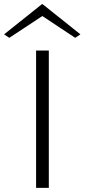

<svg xmlns="http://www.w3.org/2000/svg" viewBox="-98 -903 407 923"><path d="M75.5 0V-660H136.7V0ZM-53.3 -721.2 -78.3 -737.9 103.6 -882.9H106.8L288.5 -737.9L263.5 -721.2L105.6 -825.9Z"/></svg>

Font: Panamera Thin
Style: Regular
Weight: 100
Designer: Bastien Sozeau
Foundry: NBR — Bastien Sozeau
Version: Version 3.003;gftools[0.9.33]